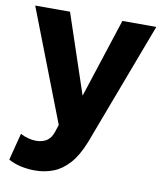

<svg xmlns="http://www.w3.org/2000/svg" viewBox="-82 -572 729 861"><g transform="rotate(10 282.5 -141.0)"><path d="M135.5 223.5Q103.5 223.5 72.5 217Q41.5 210.5 14 195.5L45.5 72.5Q61.5 81.5 80.8 86.5Q100 91.5 116.5 91.5Q146.5 91.5 166 78.5Q185.5 65.5 195 36L205.5 4L8.5 -505H167L288 -144L405.5 -505H560L348 57.5Q323 120.5 290.5 156.8Q258 193 219 208.2Q180 223.5 135.5 223.5Z"/></g></svg>

Font: Geologica Cursive SemiBold
Style: Regular
Weight: 600
Designer: Sindre Bremnes, Frode Helland
Foundry: Monokrom Skriftforlag AS
Version: Version 1.010;gftools[0.9.28]